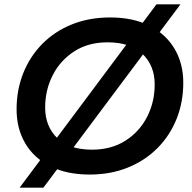

<svg xmlns="http://www.w3.org/2000/svg" viewBox="-20 -790 882 880"><path d="M391 10Q285 10 210 -28Q135 -66 95.5 -133.5Q56 -201 56 -289Q56 -378 86.5 -454.5Q117 -531 173.5 -588.5Q230 -646 309 -678Q388 -710 485 -710Q590 -710 665 -672Q740 -634 780 -566.5Q820 -499 820 -411Q820 -322 789.5 -245.5Q759 -169 702 -111.5Q645 -54 566 -22Q487 10 391 10ZM402 -104Q490 -104 554.5 -145Q619 -186 654 -254Q689 -322 689 -403Q689 -489 633.5 -542.5Q578 -596 473 -596Q385 -596 321 -555Q257 -514 222 -446Q187 -378 187 -297Q187 -211 242 -157.5Q297 -104 402 -104ZM70 70 697 -770H807L179 70Z"/></svg>

Font: Montserrat SemiBold
Style: Italic
Weight: 600
Italic angle: -11.3°
Designer: Julieta Ulanovsky
Foundry: Julieta Ulanovsky
Version: Version 9.000; ttfautohint (v1.8.4.7-5d5b)